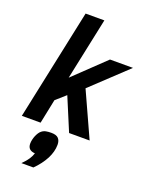

<svg xmlns="http://www.w3.org/2000/svg" viewBox="-180 -818 919 1184"><g transform="rotate(20 279.5 -226.0)"><path d="M326.2 0 235.8 -215.8 171.9 -159.2 139.2 0H16.1L169.9 -727.1H293L207 -319.8L408.2 -512.2H559.1L327.1 -293.9L460.9 0ZM113.3 274.9Q140.1 248 152.6 228.3Q165 208.5 170.9 189.9Q123 187 123 143.1Q123 130.9 126 117.4Q128.9 104 134 91.6Q139.2 79.1 146 68.6Q152.8 58.1 161.1 51.8Q173.3 42 188.5 39.1Q203.6 36.1 223.1 36.1Q256.3 36.1 270.3 51Q284.2 65.9 284.2 92.8Q284.2 116.2 277.8 139.2Q271.5 162.1 260.3 184.1Q234.9 232.4 191.9 274.9Z"/></g></svg>

Font: Clear Sans
Style: Bold Italic
Weight: 700
Italic angle: -12°
Foundry: Intel Corporation
Version: Version 1.00